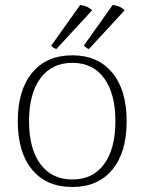

<svg xmlns="http://www.w3.org/2000/svg" viewBox="-20 -735 577 767"><path d="M269 12Q166 12 108.5 -57Q51 -126 51 -251Q51 -375 108.5 -444.5Q166 -514 269 -514Q371 -514 428.5 -444.5Q486 -375 486 -251Q486 -126 428.5 -57Q371 12 269 12ZM269 -18Q351 -18 396 -79.5Q441 -141 441 -251Q441 -361 396 -422.5Q351 -484 269 -484Q187 -484 141.5 -422.5Q96 -361 96 -251Q96 -141 141.5 -79.5Q187 -18 269 -18ZM348 -694 205 -539Q199 -541 193 -545Q187 -549 185 -553L300 -715Q313 -714 325 -709Q337 -704 348 -694ZM478 -694 335 -539Q330 -541 324 -545Q318 -549 315 -553L430 -715Q443 -714 455.5 -709Q468 -704 478 -694Z"/></svg>

Font: Arima ExtraLight
Style: Regular
Weight: 250
Designer: Joana Correia and Natanael Gama
Foundry: NDISCOVER
Version: Version 1.101;gftools[0.9.23]